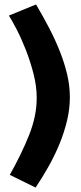

<svg xmlns="http://www.w3.org/2000/svg" viewBox="-20 -784 364 863"><path d="M294 -347Q294 -295 281.5 -242.5Q269 -190 248 -138.5Q227 -87 199 -37Q171 13 140 59L24 2Q77 -92 111 -177.5Q145 -263 145 -344Q145 -397 130.5 -453Q116 -509 96 -560Q76 -611 55 -651.5Q34 -692 20 -714L142 -764Q174 -710 201.5 -657Q229 -604 249.5 -552Q270 -500 282 -449Q294 -398 294 -347Z"/></svg>

Font: Boldmen
Style: Bold
Weight: 700
Designer: Matt McInerney, Pablo Impallari, Rodrigo Fuenzalida
Foundry: LIVING CONCEPT
Version: Version 1.000